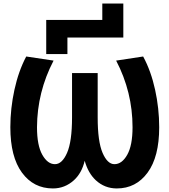

<svg xmlns="http://www.w3.org/2000/svg" viewBox="-20 -1065 968 1097"><path d="M684.6 -850.6H365.2V-755.9H244.1V-951.2H564.5V-1044.9H684.6ZM463.9 -146.5Q447.3 -76.2 402.3 -35.2Q350.6 11.7 282.2 11.7Q171.9 11.7 105.5 -78.6Q39.1 -168.9 39.1 -337.9Q39.1 -445.3 62.5 -552.2Q85.9 -659.2 129.9 -742.2L286.1 -718.8Q192.4 -539.1 191.4 -337.9Q191.4 -234.4 221.7 -180.7Q252 -127 293.9 -127Q335 -127 363.3 -191.9Q391.6 -256.8 391.6 -394.5V-647.5H538.1V-394.5Q538.1 -256.8 565.9 -191.9Q593.8 -127 633.8 -127Q676.8 -127 707 -180.7Q737.3 -234.4 737.3 -337.9Q737.3 -539.1 643.6 -718.8L797.9 -742.2Q842.8 -659.2 866.2 -552.2Q889.6 -445.3 889.6 -337.9Q889.6 -168.9 823.2 -78.6Q756.8 11.7 647.5 11.7Q578.1 11.7 527.3 -35.2Q483.4 -76.2 463.9 -146.5Z"/></svg>

Font: Nasu
Style: Bold
Weight: 700
Designer: Ryoko NISHIZUKA (kana &amp; ideographs); Paul D. Hunt (Latin, Greek &amp; Cyrillic); Wenlong ZHANG (bopomofo); Sandoll C
Version: Version 2014.1215